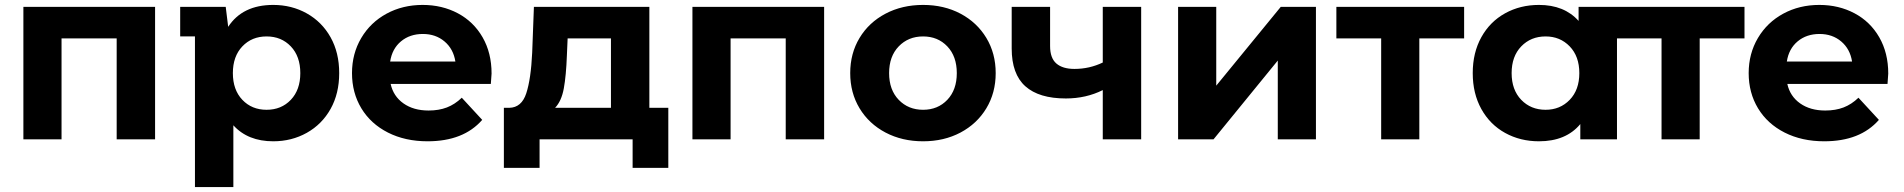

<svg xmlns="http://www.w3.org/2000/svg" viewBox="-20 -566 7736 780"><path d="M610 -538V0H454V-410H230V0H75V-538Z M1358 -269Q1358 -186 1323 -123.5Q1288 -61 1226.5 -26.5Q1165 8 1090 8Q987 8 928 -57V194H772V-418H712V-538H897L907 -457Q965 -546 1090 -546Q1165 -546 1226.5 -511.5Q1288 -477 1323 -414.5Q1358 -352 1358 -269ZM1200 -269Q1200 -337 1161.5 -377.5Q1123 -418 1063 -418Q1003 -418 964.5 -377.5Q926 -337 926 -269Q926 -201 964.5 -160.5Q1003 -120 1063 -120Q1123 -120 1161.5 -160.5Q1200 -201 1200 -269Z M1974 -225H1567Q1578 -175 1619 -146Q1660 -117 1721 -117Q1763 -117 1795.5 -129.5Q1828 -142 1856 -169L1939 -79Q1863 8 1717 8Q1626 8 1556 -27.5Q1486 -63 1448 -126Q1410 -189 1410 -269Q1410 -348 1447.5 -411.5Q1485 -475 1550.5 -510.5Q1616 -546 1697 -546Q1776 -546 1840 -512Q1904 -478 1940.5 -414.5Q1977 -351 1977 -267Q1977 -264 1974 -225ZM1565 -316H1830Q1822 -367 1786 -397.5Q1750 -428 1698 -428Q1645 -428 1609 -398Q1573 -368 1565 -316Z M2695 -128V116H2550V0H2172V116H2027V-128H2049Q2099 -129 2118 -187Q2137 -245 2142 -352L2149 -538H2618V-128ZM2235 -128H2462V-410H2286L2283 -341Q2280 -259 2270.5 -207Q2261 -155 2235 -128Z M3328 -538V0H3172V-410H2948V0H2793V-538Z M3434 -269Q3434 -349 3472 -412Q3510 -475 3577.5 -510.5Q3645 -546 3730 -546Q3815 -546 3882 -510.5Q3949 -475 3987 -412Q4025 -349 4025 -269Q4025 -189 3987 -126Q3949 -63 3882 -27.5Q3815 8 3730 8Q3645 8 3577.5 -27.5Q3510 -63 3472 -126Q3434 -189 3434 -269ZM3867 -269Q3867 -337 3828.5 -377.5Q3790 -418 3730 -418Q3670 -418 3631 -377.5Q3592 -337 3592 -269Q3592 -201 3631 -160.5Q3670 -120 3730 -120Q3790 -120 3828.5 -160.5Q3867 -201 3867 -269Z M4616 -538V0H4460V-200Q4392 -166 4310 -166Q4201 -166 4145.5 -215.5Q4090 -265 4090 -369V-538H4246V-379Q4246 -330 4271.5 -308Q4297 -286 4345 -286Q4406 -286 4460 -312V-538Z M4766 -538H4921V-218L5183 -538H5326V0H5171V-320L4910 0H4766Z M5928 -410H5746V0H5591V-410H5409V-538H5928Z M6549 -538V0H6400V-62Q6342 8 6232 8Q6156 8 6094.5 -26Q6033 -60 5998 -123Q5963 -186 5963 -269Q5963 -352 5998 -415Q6033 -478 6094.5 -512Q6156 -546 6232 -546Q6335 -546 6393 -481V-538ZM6396 -269Q6396 -337 6357 -377.5Q6318 -418 6259 -418Q6199 -418 6160 -377.5Q6121 -337 6121 -269Q6121 -201 6160 -160.5Q6199 -120 6259 -120Q6318 -120 6357 -160.5Q6396 -201 6396 -269Z M7067 -410H6885V0H6730V-410H6548V-538H7067Z M7648 -225H7241Q7252 -175 7293 -146Q7334 -117 7395 -117Q7437 -117 7469.5 -129.5Q7502 -142 7530 -169L7613 -79Q7537 8 7391 8Q7300 8 7230 -27.5Q7160 -63 7122 -126Q7084 -189 7084 -269Q7084 -348 7121.5 -411.5Q7159 -475 7224.5 -510.5Q7290 -546 7371 -546Q7450 -546 7514 -512Q7578 -478 7614.5 -414.5Q7651 -351 7651 -267Q7651 -264 7648 -225ZM7239 -316H7504Q7496 -367 7460 -397.5Q7424 -428 7372 -428Q7319 -428 7283 -398Q7247 -368 7239 -316Z"/></svg>

Font: mBank
Style: Bold
Weight: 700
Designer: Julieta Ulanovsky
Foundry: Julieta Ulanovsky
Version: Version 7.200